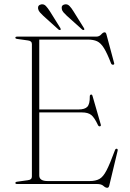

<svg xmlns="http://www.w3.org/2000/svg" viewBox="-20 -874 618 912"><path d="M53 -695Q53 -700 61 -700H436.5Q451.5 -700 460.5 -710.2Q469.5 -720.5 477 -720.5Q483 -720.5 485.5 -711L522 -575Q524.5 -567.5 517.5 -566.5Q510.5 -566 507.5 -573Q489 -621 474 -645.2Q459 -669.5 441.5 -677.8Q424 -686 397 -686H166.5V-354H352.5Q383 -354 395 -367Q407 -380 406.5 -415.5Q406.5 -423.5 411.5 -424.5Q417.5 -427 420 -416.5L458.5 -283Q461 -275 454.5 -274Q449 -273 445.5 -279.5Q428.5 -316 413.2 -328Q398 -340 369.5 -340H166.5V-40.5Q166.5 -14 206.5 -14H406Q434 -14 452 -23.8Q470 -33.5 486.2 -65Q502.5 -96.5 526 -160.5Q528.5 -167.5 533.5 -167.5Q541 -167.5 538.5 -157L499 7.5Q496.5 18 489.5 18Q481 18 471.2 9Q461.5 0 440.5 0H61Q53 0 53 -5Q53 -10 62 -11L112 -18Q131.5 -20 131.5 -35.5V-664.5Q131.5 -680 112 -682L62 -689Q53 -690 53 -695ZM329.5 -819.5 378.5 -741Q382.5 -735 379.5 -732.5Q375.5 -729.5 370 -734L298 -798.5Q289 -807 282 -814.8Q275 -822.5 273.5 -832Q270 -850 289 -853.5Q301 -855 310.2 -845.5Q319.5 -836 329.5 -819.5ZM217.5 -819.5 266.5 -741Q270 -735 267.5 -732.5Q263.5 -729.5 257.5 -734L186 -798.5Q177 -807 170 -814.8Q163 -822.5 161 -832Q158 -850 177 -853.5Q189 -855 198 -845.5Q207 -836 217.5 -819.5Z"/></svg>

Font: Fraunces 72pt Thin
Style: Regular
Weight: 100
Version: Version 1.000;[b76b70a41]